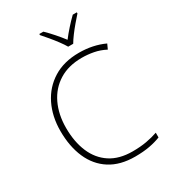

<svg xmlns="http://www.w3.org/2000/svg" viewBox="-225 -1066 1069 1193"><g transform="rotate(-30 309.0 -469.0)"><path d="M405 -688Q309 -688 241.5 -646Q174 -604 138.5 -529.5Q103 -455 103 -359Q103 -259 135 -184Q167 -109 230.5 -67.5Q294 -26 389 -26Q445 -26 489.5 -34Q534 -42 571 -55V-21Q536 -7 491 1.5Q446 10 387 10Q280 10 208 -36Q136 -82 99.5 -165.5Q63 -249 63 -360Q63 -464 103.5 -546.5Q144 -629 220.5 -676.5Q297 -724 405 -724Q505 -724 587 -686L571 -651Q531 -672 489 -680Q447 -688 405 -688ZM367 -790Q355 -811 334.5 -838.5Q314 -866 291.5 -893Q269 -920 251 -940V-948H280Q307 -922 335 -890Q363 -858 385 -829Q407 -858 435.5 -890Q464 -922 491 -948H520V-940Q502 -920 479 -893Q456 -866 435.5 -838.5Q415 -811 403 -790Z"/></g></svg>

Font: Noto Sans Bengali UI ExtraLight
Style: Regular
Weight: 200
Designer: Jelle Bosma - Monotype Design Team
Foundry: Monotype Imaging Inc.
Version: Version 2.003; ttfautohint (v1.8.4.7-5d5b)